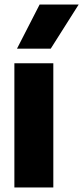

<svg xmlns="http://www.w3.org/2000/svg" viewBox="-20 -828 368 848"><path d="M43.5 0V-548.5H215.5V0ZM55 -613 155 -808H327.5L204 -613Z"/></svg>

Font: Encode Sans Condensed Condensed ExtraBold
Style: Regular
Weight: 800
Width: 3
Designer: Multiple Designers
Foundry: Impallari Type
Version: Version 3.000; ttfautohint (v1.8.3) -l 8 -r 50 -G 200 -x 14 